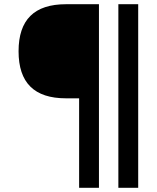

<svg xmlns="http://www.w3.org/2000/svg" viewBox="-20 -690 743 910"><path d="M449 -670H293C142 -670 68 -596 68 -447C68 -298 142 -224 293 -224H355V200H449ZM541 200V-670H635V200Z"/></svg>

Font: LT Wave Alt
Style: Regular
Weight: 400
Designer: Daniel Lyons
Version: Version 2.5 (Glyphs App)